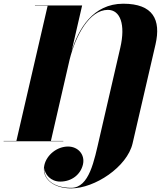

<svg xmlns="http://www.w3.org/2000/svg" viewBox="-64 -780 888 1060"><path d="M-44 -2V0H285.5V-2H217L320.5 -451.5C353 -582 429 -725.5 531.5 -725.5C600 -725.5 630 -645 600 -516L485.5 -20C456 107 429 257 329 257C232.5 257 176.5 210 180.5 146.5C182.5 183.5 217 222.5 268.5 222.5C332 222.5 381 183.5 394 128C406.5 73 366.5 29 311.5 29C251 29 194 75 181 131C163.5 207.5 233 260 329 260C459 260 638 141.5 668 11.5L794.5 -534.5C826 -671.5 781 -759.5 616.5 -759.5C449 -759.5 369 -620 331 -496.5L389.5 -750H129V-748H199L26.5 -2Z"/></svg>

Font: Bodoni* 96pt Fatface
Style: Italic
Weight: 900
Italic angle: -13°
Version: Version 2.3